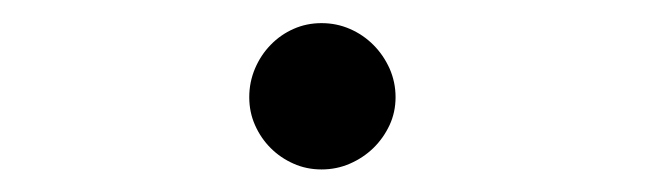

<svg xmlns="http://www.w3.org/2000/svg" viewBox="-20 -753 560 166"><path d="M322 -669Q322 -656 316.8 -644.8Q311.5 -633.5 302.8 -625Q294 -616.5 282.5 -611.5Q271 -606.5 258 -606.5Q245 -606.5 233.8 -611.5Q222.5 -616.5 214 -625Q205.5 -633.5 200.5 -644.8Q195.5 -656 195.5 -669Q195.5 -682 200.5 -693.8Q205.5 -705.5 214 -714.2Q222.5 -723 233.8 -728Q245 -733 258 -733Q271 -733 282.5 -728Q294 -723 302.8 -714.2Q311.5 -705.5 316.8 -693.8Q322 -682 322 -669Z"/></svg>

Font: Lato
Style: Regular
Weight: 400
Designer: Lukasz Dziedzic with Adam Twardoch and Botio Nikoltchev
Foundry: tyPoland Lukasz Dziedzic
Version: Version 2.015; 2015-08-06; http://www.latofonts.com/